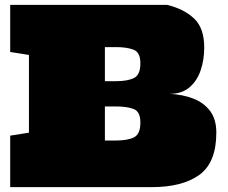

<svg xmlns="http://www.w3.org/2000/svg" viewBox="-20 -770 940 790"><path d="M22 0V-211.9L99.1 -224.1V-543.9L22 -556.2V-750H667.5Q736.3 -733.4 778.3 -694.1Q820.3 -654.8 820.3 -574.7Q820.3 -522.9 805.2 -479.5Q790 -436 758.8 -409.9Q727.5 -383.8 678.2 -383.8Q731 -381.3 774.4 -364.7Q817.9 -348.1 844 -314Q870.1 -279.8 870.1 -224.1Q870.1 -101.1 800.3 -50.5Q730.5 0 603.5 0ZM411.6 -436H457.5Q504.9 -436 531.2 -449Q557.6 -461.9 557.6 -509.8Q557.6 -554.7 529.8 -565.4Q502 -576.2 457.5 -576.2H411.6ZM411.6 -191.9H457.5Q504.9 -191.9 531.2 -204.8Q557.6 -217.8 557.6 -266.1Q557.6 -311 529.8 -321.5Q502 -332 457.5 -332H411.6Z"/></svg>

Font: Holtwood One SC
Style: Regular
Weight: 400
Designer: Vernon Adams
Foundry: Vernon Adams
Version: Version 1.100; ttfautohint (v1.8.4.7-5d5b)